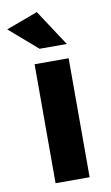

<svg xmlns="http://www.w3.org/2000/svg" viewBox="-106 -810 495 855"><g transform="rotate(-10 141.5 -382.5)"><path d="M108 -602 -19 -712 124 -765 231 -602ZM74 0V-538H228V0Z"/></g></svg>

Font: Montserrat Semi Bold
Style: Regular
Weight: 600
Designer: Julieta Ulanovsky
Foundry: Julieta Ulanovsky
Version: Version 3.001 September 28, 2015